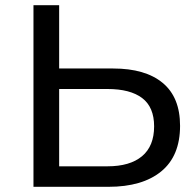

<svg xmlns="http://www.w3.org/2000/svg" viewBox="-20 -720 753 740"><path d="M109 0V-700H208V-456H416Q540 -456 607 -400.5Q674 -345 674 -235Q674 -119 601.5 -59.5Q529 0 398 0ZM208 -79H394Q481 -79 527.5 -118Q574 -157 574 -233Q574 -307 528 -342Q482 -377 394 -377H208Z"/></svg>

Font: Montserrat Medium
Style: Regular
Weight: 500
Designer: Julieta Ulanovsky
Foundry: Julieta Ulanovsky
Version: Version 9.000; ttfautohint (v1.8.4.7-5d5b)